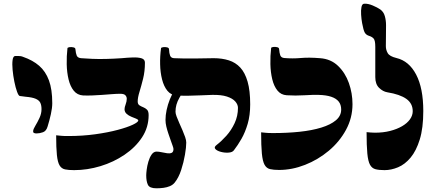

<svg xmlns="http://www.w3.org/2000/svg" viewBox="-20 -906 2327 1036"><path d="M177 -186Q169 -186 163.5 -188.5Q158 -191 159 -200Q160 -210 171 -228Q182 -246 193 -269.5Q204 -293 204 -317Q204 -338 197.5 -351.5Q191 -365 172.5 -373Q154 -381 118 -384Q111 -385 103 -386Q95 -387 87 -388Q80 -389 72 -411Q64 -433 57.5 -465Q51 -497 48 -529Q45 -561 48 -582.5Q51 -604 63 -604Q70 -604 77 -604Q84 -604 91 -603Q98 -602 105 -599Q157 -581 191.5 -551Q226 -521 244 -472.5Q262 -424 262 -349Q262 -324 254.5 -290Q247 -256 237 -224Q230 -199 212 -192.5Q194 -186 177 -186Z M380 12Q350 12 331 8Q312 4 301.5 -13.5Q291 -31 287 -69.5Q283 -108 283 -176Q297 -175 308 -173.5Q319 -172 348 -172Q425 -172 493.5 -181.5Q562 -191 614.5 -205Q667 -219 696.5 -233Q726 -247 726 -256Q726 -261 715 -265.5Q704 -270 689 -276Q674 -282 663 -292Q652 -302 652 -317Q652 -327 658 -343Q664 -359 664 -373Q664 -384 656.5 -392Q649 -400 629 -400Q609 -400 584 -398Q559 -396 531.5 -394Q504 -392 477.5 -391Q451 -390 428 -391Q397 -393 378 -416.5Q359 -440 350 -477.5Q341 -515 340 -559Q339 -603 344 -646Q345 -650 355 -651.5Q365 -653 376 -650.5Q387 -648 387 -640Q389 -618 394 -606Q399 -594 417 -592Q442 -590 477 -588.5Q512 -587 553 -588Q594 -589 637 -592Q667 -595 696 -596Q725 -597 743.5 -591.5Q762 -586 762 -568Q762 -521 752 -481Q742 -441 732.5 -410Q723 -379 723 -359Q723 -344 732 -338Q741 -332 752.5 -327.5Q764 -323 773 -314.5Q782 -306 782 -285Q782 -219 746.5 -165Q711 -111 652 -71Q593 -31 522 -9.5Q451 12 380 12Z M1242 -95Q1234 -84 1213.5 -82.5Q1193 -81 1172 -86.5Q1151 -92 1142 -102Q1133 -112 1149 -124Q1175 -144 1201.5 -173.5Q1228 -203 1246 -241.5Q1264 -280 1264 -324Q1264 -342 1249.5 -358.5Q1235 -375 1204.5 -385Q1174 -395 1125 -394Q1094 -393 1061.5 -391.5Q1029 -390 996.5 -389.5Q964 -389 933 -391Q902 -393 883 -416.5Q864 -440 854.5 -477.5Q845 -515 844 -559Q843 -603 849 -646Q850 -650 860.5 -651.5Q871 -653 881.5 -650.5Q892 -648 892 -640Q893 -618 898 -605.5Q903 -593 919 -592Q945 -591 972 -590.5Q999 -590 1036.5 -590.5Q1074 -591 1133 -592Q1178 -592 1214.5 -580.5Q1251 -569 1276.5 -541.5Q1302 -514 1316 -465.5Q1330 -417 1330 -343Q1330 -284 1316.5 -238Q1303 -192 1283 -157Q1263 -122 1242 -95ZM824 110Q787 110 778 91Q769 72 769 40Q769 30 771.5 9.5Q774 -11 780.5 -33.5Q787 -56 798 -72Q809 -88 825 -88Q837 -88 852.5 -84.5Q868 -81 882.5 -79Q897 -77 906.5 -81.5Q916 -86 916 -102Q916 -107 911.5 -119.5Q907 -132 901 -149Q895 -166 888.5 -185Q882 -204 877.5 -223Q873 -242 873 -259Q873 -284 879 -312.5Q885 -341 896.5 -370Q908 -399 924 -423L976 -424Q959 -398 948 -378.5Q937 -359 932 -341Q927 -323 927 -303Q927 -293 933 -277Q939 -261 947.5 -242Q956 -223 964.5 -203.5Q973 -184 979 -166.5Q985 -149 985 -137Q985 -112 978 -71Q971 -30 957.5 11.5Q944 53 922 80Q912 92 896.5 98.5Q881 105 862.5 107.5Q844 110 824 110Z M1486 11Q1456 11 1437 6.5Q1418 2 1407.5 -17Q1397 -36 1393 -77.5Q1389 -119 1389 -192Q1403 -191 1414 -189.5Q1425 -188 1454 -188Q1530 -188 1596.5 -195Q1663 -202 1713.5 -217.5Q1764 -233 1792.5 -257Q1821 -281 1821 -315Q1821 -341 1807.5 -358Q1794 -375 1767 -384Q1740 -393 1699 -394Q1672 -395 1623 -392Q1574 -389 1527 -392Q1496 -394 1477 -417.5Q1458 -441 1449 -478.5Q1440 -516 1439 -560Q1438 -604 1443 -647Q1444 -651 1454 -652.5Q1464 -654 1475 -651.5Q1486 -649 1486 -641Q1488 -619 1492.5 -607Q1497 -595 1513 -593Q1559 -589 1603 -593Q1647 -597 1707 -592Q1765 -588 1804 -550.5Q1843 -513 1862.5 -458Q1882 -403 1882 -344Q1882 -270 1847 -205.5Q1812 -141 1754 -92.5Q1696 -44 1626 -16.5Q1556 11 1486 11Z M1958 -193Q1972 -192 1980 -191Q1988 -190 2003 -190Q2048 -190 2085 -199.5Q2122 -209 2149.5 -225Q2177 -241 2192 -262Q2207 -283 2207 -306Q2207 -348 2172.5 -372.5Q2138 -397 2070 -408Q2046 -412 2025.5 -432Q2005 -452 2005 -490Q2005 -517 2005 -544.5Q2005 -572 2005 -599Q2005 -626 2005 -653Q2005 -688 1996 -698Q1987 -708 1970 -713Q1955 -718 1948 -730.5Q1941 -743 1934 -781Q1930 -803 1928.5 -827Q1927 -851 1930.5 -868.5Q1934 -886 1946 -886Q1966 -887 1991 -876.5Q2016 -866 2032 -855Q2050 -842 2056.5 -819Q2063 -796 2063 -770Q2063 -742 2062.5 -707.5Q2062 -673 2062 -657Q2062 -637 2072 -619.5Q2082 -602 2119 -593Q2187 -577 2225.5 -503.5Q2264 -430 2264 -307Q2264 -215 2245 -153.5Q2226 -92 2195.5 -55.5Q2165 -19 2128 -3.5Q2091 12 2055 12Q2025 12 2006 7Q1987 2 1976.5 -17Q1966 -36 1962 -78Q1958 -120 1958 -193Z"/></svg>

Font: Noto Rashi Hebrew Black
Style: Regular
Weight: 900
Version: Version 1.006